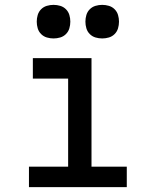

<svg xmlns="http://www.w3.org/2000/svg" viewBox="-20 -769 640 789"><path d="M99 0V-84H260V-446H115V-530H356V-84H501V0ZM400 -611Q386 -611 372.5 -615Q359 -619 349 -629Q339 -639 335 -652.5Q331 -666 331 -680Q331 -694 335 -707.5Q339 -721 349 -731Q359 -741 372.5 -745Q386 -749 400 -749Q414 -749 427.5 -745Q441 -741 451 -731Q461 -721 465 -707.5Q469 -694 469 -680Q469 -666 465 -652.5Q461 -639 451 -629Q441 -619 427.5 -615Q414 -611 400 -611ZM200 -611Q186 -611 172.5 -615Q159 -619 149 -629Q139 -639 135 -652.5Q131 -666 131 -680Q131 -694 135 -707.5Q139 -721 149 -731Q159 -741 172.5 -745Q186 -749 200 -749Q214 -749 227.5 -745Q241 -741 251 -731Q261 -721 265 -707.5Q269 -694 269 -680Q269 -666 265 -652.5Q261 -639 251 -629Q241 -619 227.5 -615Q214 -611 200 -611Z"/></svg>

Font: Iosevka Curly Medium Extended
Style: Regular
Weight: 500
Width: 7
Monospace: yes
Designer: Belleve Invis
Foundry: Belleve Invis
Version: Version 11.1.0; ttfautohint (v1.8.3)